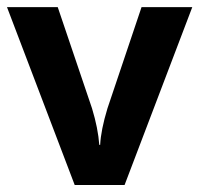

<svg xmlns="http://www.w3.org/2000/svg" viewBox="-20 -529 570 549"><path d="M336.2 0H193.6L0 -508.6H145.1L243.2 -218.9Q260.4 -162.3 263.9 -114.8H266.4Q268.5 -157.2 287.2 -218.9L384.7 -508.6H529.8Z"/></svg>

Font: Khula
Style: Bold
Weight: 700
Designer: Erin McLaughlin, Steve Matteson
Version: Version 1.000;PS 1.0;hotconv 1.0.72;makeotf.lib2.5.5900; ttf